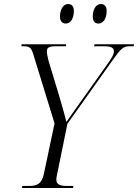

<svg xmlns="http://www.w3.org/2000/svg" viewBox="-20 -934 686 954"><path d="M470 -817C493 -817 510 -843 510 -879C510 -904 498 -914 481 -914C454 -914 441 -882 441 -853C441 -827 452 -817 470 -817ZM307 -817C331 -817 347 -843 347 -879C347 -904 336 -914 318 -914C292 -914 278 -882 278 -853C278 -827 290 -817 307 -817ZM89 0H343L345 -10H315C279 -10 260 -17 260 -41C260 -49 261 -58 264 -69L315 -319L544 -641C579 -691 594 -704 621 -704H644L646 -714H450L447 -704H500C533 -704 546 -696 546 -679C546 -665 537 -648 519 -623L379 -426C351 -386 329 -356 310 -328C301 -366 284 -422 273 -461L222 -629C216 -653 213 -666 213 -680C213 -697 225 -704 252 -704H307L309 -714H88L86 -704H98C129 -704 136 -696 147 -659L251 -321L198 -70C187 -20 165 -10 122 -10H91Z"/></svg>

Font: Noto Serif Display SemiCondensed Light
Style: Italic
Weight: 300
Width: 4
Italic angle: -12°
Designer: Monotype Design Team
Foundry: Monotype Imaging Inc.
Version: Version 2.009